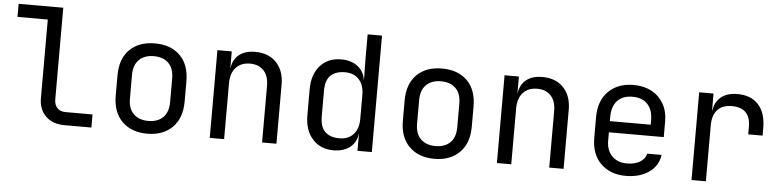

<svg xmlns="http://www.w3.org/2000/svg" viewBox="-45 -959 4890 1199"><g transform="rotate(5 2400.0 -360.0)"><path d="M380 0Q307 0 263.5 -42.5Q220 -85 220 -155V-648H30V-730H310V-155Q310 -121 329 -101.5Q348 -82 380 -82H550V0Z M900 8Q801 8 742.5 -50Q684 -108 684 -212V-338Q684 -443 742 -500.5Q800 -558 900 -558Q1000 -558 1058 -500.5Q1116 -443 1116 -338V-212Q1116 -108 1057.5 -50Q999 8 900 8ZM900 -72Q959 -72 992.5 -105Q1026 -138 1026 -202V-348Q1026 -412 992.5 -445Q959 -478 900 -478Q842 -478 808 -445Q774 -412 774 -348V-202Q774 -138 808 -105Q842 -72 900 -72Z M1292 0V-550H1382V-445H1383Q1390 -500 1428 -530Q1466 -560 1529 -560Q1612 -560 1661 -509Q1710 -458 1710 -370V0H1620V-354Q1620 -417 1588.5 -450.5Q1557 -484 1503 -484Q1447 -484 1414.5 -449Q1382 -414 1382 -350V0Z M2068 10Q1986 10 1936.5 -45Q1887 -100 1887 -194V-355Q1887 -450 1936 -505Q1985 -560 2068 -560Q2130 -560 2170.5 -529Q2211 -498 2219 -445H2220L2218 -570V-730H2308V0H2218V-105H2217Q2210 -51 2170 -20.5Q2130 10 2068 10ZM2098 -68Q2154 -68 2186 -103Q2218 -138 2218 -200V-350Q2218 -412 2186 -447Q2154 -482 2098 -482Q2041 -482 2009 -452.5Q1977 -423 1977 -355V-195Q1977 -128 2009 -98Q2041 -68 2098 -68Z M2700 8Q2601 8 2542.5 -50Q2484 -108 2484 -212V-338Q2484 -443 2542 -500.5Q2600 -558 2700 -558Q2800 -558 2858 -500.5Q2916 -443 2916 -338V-212Q2916 -108 2857.5 -50Q2799 8 2700 8ZM2700 -72Q2759 -72 2792.5 -105Q2826 -138 2826 -202V-348Q2826 -412 2792.5 -445Q2759 -478 2700 -478Q2642 -478 2608 -445Q2574 -412 2574 -348V-202Q2574 -138 2608 -105Q2642 -72 2700 -72Z M3092 0V-550H3182V-445H3183Q3190 -500 3228 -530Q3266 -560 3329 -560Q3412 -560 3461 -509Q3510 -458 3510 -370V0H3420V-354Q3420 -417 3388.5 -450.5Q3357 -484 3303 -484Q3247 -484 3214.5 -449Q3182 -414 3182 -350V0Z M3900 10Q3803 10 3743.5 -48.5Q3684 -107 3684 -210V-340Q3684 -443 3743.5 -501.5Q3803 -560 3900 -560Q3965 -560 4013.5 -534Q4062 -508 4089 -461Q4116 -414 4116 -350V-252H3772V-200Q3772 -139 3807 -103.5Q3842 -68 3900 -68Q3950 -68 3982.5 -87.5Q4015 -107 4022 -140H4112Q4103 -71 4045 -30.5Q3987 10 3900 10ZM3772 -322H4028V-350Q4028 -415 3994.5 -450.5Q3961 -486 3900 -486Q3839 -486 3805.5 -450.5Q3772 -415 3772 -350Z M4312 0V-550H4402V-445H4404Q4411 -498 4449 -529Q4487 -560 4551 -560Q4637 -560 4683.5 -508.5Q4730 -457 4730 -362V-315H4640V-362Q4640 -482 4523 -482Q4464 -482 4433 -448Q4402 -414 4402 -350V0Z"/></g></svg>

Font: JetBrainsMono NFM
Style: Regular
Weight: 400
Monospace: yes
Designer: Philipp Nurullin, Konstantin Bulenkov
Foundry: JetBrains
Version: Version 2.304; ttfautohint (v1.8.4.7-5d5b);Nerd Fonts 3.3.0